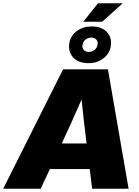

<svg xmlns="http://www.w3.org/2000/svg" viewBox="-62 -1150 847 1170"><path d="M-42.5 0 322.3 -727.5H595.7L721.7 0H499.5L484.9 -119.6H241.7L186 0ZM314.5 -275.9H465.8L464.8 -282.2Q456.5 -348.1 449.2 -412.6Q441.9 -477.1 435.1 -543.5Q406.2 -477.1 377.2 -412.6Q348.1 -348.1 317.4 -282.2ZM477.1 -765.1Q416.5 -765.1 384 -799.8Q351.6 -834.5 360.8 -889.2Q368.7 -933.1 406.5 -960.9Q444.3 -988.8 496.1 -988.8Q557.1 -988.8 589.6 -954.3Q622.1 -919.9 612.3 -865.2Q604.5 -821.3 566.9 -793.2Q529.3 -765.1 477.1 -765.1ZM445.3 -1017.6 535.2 -1129.9H685.5L560.5 -1017.6ZM479 -833.5Q499 -833.5 514.2 -845.7Q529.3 -857.9 532.7 -877Q536.1 -896.5 525.1 -908.7Q514.2 -920.9 494.1 -920.9Q474.1 -920.9 459.2 -908.7Q444.3 -896.5 440.9 -877Q437.5 -857.9 448.2 -845.7Q459 -833.5 479 -833.5Z"/></svg>

Font: Inter Display Black
Style: Italic
Weight: 900
Italic angle: -9.39999°
Designer: Rasmus Andersson
Foundry: rsms
Version: Version 4.000;git-a52131595